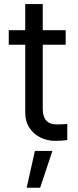

<svg xmlns="http://www.w3.org/2000/svg" viewBox="-20 -677 380 932"><path d="M298.8 -460H22.5V-530.3H298.8ZM187.5 -657.2V-152.3Q187.5 -120.1 196.8 -103Q206.1 -85.9 221.2 -79.6Q236.3 -73.2 256.8 -73.2Q281.2 -73.2 306.6 -75.2V2.9Q281.2 6.8 248 6.8Q210.9 6.8 177.7 -8.8Q144.5 -24.4 123.5 -55.7Q102.5 -86.9 102.5 -130.9V-657.2ZM149.4 55.7H234.4L174.8 234.4H109.4Z"/></svg>

Font: Pretendard Std Variable
Style: Regular
Weight: 400
Designer: Base glyphs from Inter by Rasmus Andersson; Hangeul glyphs from Noto Sans CJK(Source Han Sans) by Jang Soo-young and Kan
Foundry: Kil Hyung-jin
Version: Version 1.309;Glyphs 3.2 (3225)